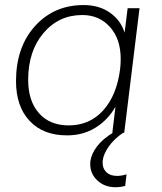

<svg xmlns="http://www.w3.org/2000/svg" viewBox="-20 -534 652 772"><path d="M444.3 218.8Q400.9 218.8 371.8 191.9Q342.8 165 342.8 126Q342.8 118.7 343.3 114.7Q347.2 84.5 370.6 54Q394 23.4 437.5 -2.4L477.5 -2Q437.5 25.4 416.7 55.9Q396 86.4 393.1 110.8Q392.6 113.8 392.6 120.1Q392.6 144 408 158.7Q423.3 173.3 450.7 173.3Q468.3 173.3 488.8 167L483.4 213.4Q464.8 218.8 444.3 218.8ZM311 -473.6Q216.3 -473.6 154.8 -401.1Q93.3 -328.6 93.3 -212.9Q93.3 -127.9 136.7 -78.9Q180.2 -29.8 256.3 -29.8Q340.8 -29.8 395.3 -90.6Q449.7 -151.4 462.9 -255.9Q465.3 -274.4 465.3 -297.4Q465.3 -377.4 422.1 -425.5Q378.9 -473.6 311 -473.6ZM44.4 -207.5Q44.4 -344.7 120.8 -429.2Q197.3 -513.7 315.9 -513.7Q378.4 -513.7 421.9 -483.2Q465.3 -452.6 481 -402.8L493.2 -501H541L479.5 0H431.6L444.3 -105Q414.6 -52.2 364.5 -21Q314.5 10.3 249.5 10.3Q153.3 10.3 98.9 -48.1Q44.4 -106.4 44.4 -207.5Z"/></svg>

Font: Muli
Style: ExtraLightItalic
Weight: 200
Italic angle: -7°
Designer: Vernon Adams
Foundry: newtypography
Version: Version 2.0; ttfautohint (v1.00rc1.2-2d82) -l 8 -r 50 -G 200